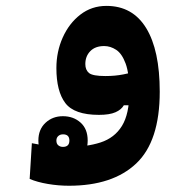

<svg xmlns="http://www.w3.org/2000/svg" viewBox="-20 -375 626 635"><path d="M208 239.3Q173.3 239.3 138.4 233.4Q103.5 227.5 78.1 216.8L85.4 98.6Q114.3 104.5 140.4 107.9Q166.5 111.3 199.2 111.3Q265.6 111.3 312.3 96.2Q358.9 81.1 383.3 41.5Q407.7 2 407.7 -70.3Q407.7 -131.8 395.5 -164.8Q383.3 -197.8 364.3 -210.2Q345.2 -222.7 324.7 -222.7Q294.9 -222.7 278.6 -205.8Q262.2 -189 262.2 -163.1Q262.2 -143.6 274.4 -133.5Q286.6 -123.5 328.6 -123.5Q360.8 -123.5 387.7 -128.9Q414.6 -134.3 453.1 -143.6L446.8 -26.9H389.6Q381.3 -12.2 361.8 -3.7Q342.3 4.9 307.1 4.9Q225.6 4.9 196 -34.2Q166.5 -73.2 166.5 -149.9Q166.5 -204.1 187.5 -251Q208.5 -297.9 245.8 -326.7Q283.2 -355.5 332 -355.5Q418.5 -355.5 463.4 -282.2Q508.3 -209 508.3 -71.8Q508.3 92.3 430.4 165.8Q352.5 239.3 208 239.3ZM188 170.9Q152.3 170.9 129.6 148.9Q106.9 127 106.9 89.8Q106.9 53.2 130.4 31.2Q153.8 9.3 188 9.3Q222.7 9.3 246.3 30.3Q270 51.3 270 89.8Q270 127.9 246.3 149.4Q222.7 170.9 188 170.9ZM188 110.8Q209.5 110.8 209.5 89.8Q209.5 69.3 188.5 69.3Q178.7 69.3 172.6 75Q166.5 80.6 166.5 89.8Q166.5 100.6 172.9 105.7Q179.2 110.8 188 110.8Z"/></svg>

Font: Cascadia Mono
Style: Regular
Weight: 400
Monospace: yes
Designer: Aaron Bell
Foundry: Saja Typeworks
Version: Version 2404.023